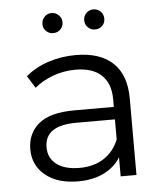

<svg xmlns="http://www.w3.org/2000/svg" viewBox="-50 -703 613 751"><g transform="rotate(-5 257.0 -327.5)"><path d="M456 -300V0H394V-75Q372 -38 329 -16.5Q286 5 227 5Q146 5 98.5 -34Q51 -73 51 -136Q51 -198 95.5 -235.5Q140 -273 237 -273H391V-303Q391 -365 356 -398Q321 -431 254 -431Q208 -431 165.5 -415.5Q123 -400 93 -374L63 -422Q100 -454 151.5 -471Q203 -488 260 -488Q355 -488 405.5 -440.5Q456 -393 456 -300ZM391 -145V-224H239Q115 -224 115 -138Q115 -96 147 -71.5Q179 -47 237 -47Q293 -47 332.5 -72.5Q372 -98 391 -145ZM141 -620Q141 -637 152.5 -648.5Q164 -660 180 -660Q196 -660 208 -648.5Q220 -637 220 -620.5Q220 -604 208.5 -592.5Q197 -581 180.5 -581Q164 -581 152.5 -592Q141 -603 141 -620ZM344 -660Q361 -660 372.5 -648.5Q384 -637 384 -620Q384 -603 372.5 -592Q361 -581 344.5 -581Q328 -581 316.5 -592.5Q305 -604 305 -620.5Q305 -637 316.5 -648.5Q328 -660 344 -660Z"/></g></svg>

Font: Montserrat Ace
Style: Regular
Weight: 400
Designer: Julieta Ulanovsky
Foundry: Julieta Ulanovsky
Version: Version 1